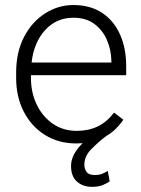

<svg xmlns="http://www.w3.org/2000/svg" viewBox="-20 -558 557 760"><path d="M281.2 9.8Q212.4 9.8 158.7 -23.4Q105 -56.6 74.5 -115.2Q43.9 -173.8 43.9 -249.5V-270.5Q43.9 -352.1 75.4 -412.1Q106.9 -472.2 158.7 -505.1Q210.4 -538.1 270.5 -538.1Q337.9 -538.1 384.5 -506.8Q431.2 -475.6 455.3 -421.1Q479.5 -366.7 479.5 -295.9V-260.3H102.5V-249.5Q102.5 -191.4 125.5 -143.8Q148.4 -96.2 189.2 -68.1Q230 -40 283.7 -40Q330.1 -40 366.5 -57.4Q402.8 -74.7 431.6 -112.3L468.3 -84Q455.6 -65.4 439 -48.8Q422.4 -32.2 400.4 -19.5Q367.7 5.4 340.8 33Q314 60.5 314 93.8Q314 110.4 322.8 122.6Q331.5 134.8 355.5 134.8Q373.5 134.8 386.2 129.2Q398.9 123.5 406.7 118.7L414.1 160.2Q403.3 167.5 386.7 174.6Q370.1 181.6 344.2 181.6Q308.1 181.6 284.7 160.9Q261.2 140.1 261.2 98.6Q261.2 53.7 307.1 8.8Q294.4 9.8 281.2 9.8ZM270.5 -487.8Q203.6 -487.8 158.9 -439.2Q114.3 -390.6 105 -310.5H420.9V-316.9Q419.9 -361.3 403.1 -400.1Q386.2 -439 353.3 -463.4Q320.3 -487.8 270.5 -487.8Z"/></svg>

Font: Vazirmatn RD UI ExtraLight
Style: Regular
Weight: 200
Designer: Saber Rastikerdar
Foundry: Saber Rastikerdar
Version: Version 33.003